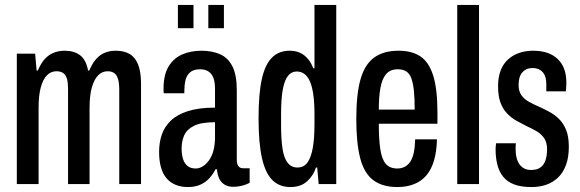

<svg xmlns="http://www.w3.org/2000/svg" viewBox="-20 -744 2343 776"><path d="M48 0V-527H122L128 -459H133Q145 -488 161 -505.5Q177 -523 197.5 -531Q218 -539 241 -539Q280 -539 304 -520.5Q328 -502 336 -459H341Q353 -488 368.5 -505.5Q384 -523 404 -531Q424 -539 447 -539Q482 -539 504.5 -525.5Q527 -512 538.5 -482.5Q550 -453 550 -405V0H462V-382Q462 -398 460 -411.5Q458 -425 453 -435Q448 -445 438.5 -450.5Q429 -456 415 -456Q393 -456 377 -440Q361 -424 351.5 -391.5Q342 -359 342 -309V0H255V-382Q255 -398 253.5 -411.5Q252 -425 247 -435Q242 -445 232.5 -450.5Q223 -456 208 -456Q186 -456 170 -440Q154 -424 145 -391.5Q136 -359 136 -309V0Z M739 12Q712 12 690 3Q668 -6 653 -23.5Q638 -41 630.5 -68Q623 -95 623 -130Q623 -168 634 -200Q645 -232 670.5 -256.5Q696 -281 740 -295Q784 -309 849 -309V-385Q849 -411 843 -428Q837 -445 823.5 -454.5Q810 -464 789 -464Q762 -464 748 -451.5Q734 -439 729.5 -419Q725 -399 725 -375V-367H642Q641 -371 641 -376Q641 -381 641 -386Q641 -442 661.5 -475.5Q682 -509 716.5 -524Q751 -539 794 -539Q837 -539 869 -525Q901 -511 919 -476.5Q937 -442 937 -379V-98Q937 -81 943.5 -72.5Q950 -64 962 -64H989V-5Q976 2 958.5 6.5Q941 11 923 11Q901 11 886.5 1.5Q872 -8 865 -24.5Q858 -41 857 -60H851Q841 -40 826 -23.5Q811 -7 789.5 2.5Q768 12 739 12ZM771 -63Q785 -63 798.5 -71Q812 -79 824 -95Q836 -111 842.5 -135Q849 -159 849 -190V-250Q793 -250 764 -235.5Q735 -221 724.5 -197Q714 -173 714 -144Q714 -117 720.5 -99Q727 -81 739.5 -72Q752 -63 771 -63ZM699 -630V-724H762V-630ZM822 -630V-724H885V-630Z M1153 12Q1110 12 1081.5 -15.5Q1053 -43 1039 -104Q1025 -165 1025 -266Q1025 -364 1038 -423.5Q1051 -483 1079 -511Q1107 -539 1151 -539Q1175 -539 1193 -530.5Q1211 -522 1224.5 -506Q1238 -490 1246 -468H1251V-724H1339V0H1268L1262 -67H1257Q1247 -35 1221.5 -11.5Q1196 12 1153 12ZM1182 -67Q1208 -67 1222.5 -87Q1237 -107 1244 -145.5Q1251 -184 1251 -240V-283Q1251 -328 1246.5 -360.5Q1242 -393 1233 -414Q1224 -435 1210.5 -445Q1197 -455 1179 -455Q1158 -455 1144 -437.5Q1130 -420 1123 -382.5Q1116 -345 1116 -283V-240Q1116 -180 1122 -142Q1128 -104 1143 -85.5Q1158 -67 1182 -67Z M1586 12Q1526 12 1489 -15.5Q1452 -43 1436 -104Q1420 -165 1420 -263Q1420 -365 1437.5 -425Q1455 -485 1493 -512Q1531 -539 1591 -539Q1644 -539 1678.5 -516.5Q1713 -494 1730.5 -439.5Q1748 -385 1748 -289V-244H1511Q1511 -182 1517 -141.5Q1523 -101 1539 -82Q1555 -63 1586 -63Q1602 -63 1615 -69.5Q1628 -76 1637.5 -89.5Q1647 -103 1652 -125.5Q1657 -148 1658 -181H1746Q1745 -133 1734.5 -96.5Q1724 -60 1704 -36Q1684 -12 1654 0Q1624 12 1586 12ZM1511 -301H1656Q1656 -345 1653 -375.5Q1650 -406 1643 -426Q1636 -446 1622.5 -455Q1609 -464 1588 -464Q1557 -464 1540.5 -444.5Q1524 -425 1517.5 -388.5Q1511 -352 1511 -301Z M1828 0V-724H1916V0Z M2128 12Q2085 12 2057 1Q2029 -10 2013 -30.5Q1997 -51 1990 -79Q1983 -107 1983 -140Q1983 -145 1983.5 -152Q1984 -159 1985 -165H2065Q2064 -158 2064 -152.5Q2064 -147 2064 -141Q2064 -116 2070.5 -97.5Q2077 -79 2091 -68Q2105 -57 2126 -57Q2150 -57 2164 -67Q2178 -77 2184.5 -95.5Q2191 -114 2191 -141Q2191 -169 2179 -186Q2167 -203 2148 -214Q2129 -225 2107 -235Q2087 -245 2066.5 -256.5Q2046 -268 2029 -286Q2012 -304 2002.5 -330Q1993 -356 1993 -396Q1993 -431 2003 -458Q2013 -485 2032.5 -503Q2052 -521 2078 -530Q2104 -539 2134 -539Q2167 -539 2192 -530.5Q2217 -522 2234.5 -505Q2252 -488 2260.5 -464.5Q2269 -441 2269 -410Q2269 -402 2268.5 -392.5Q2268 -383 2267 -375H2188V-402Q2188 -427 2181 -441Q2174 -455 2161.5 -462Q2149 -469 2133 -469Q2118 -469 2107.5 -464Q2097 -459 2089.5 -449.5Q2082 -440 2079 -427.5Q2076 -415 2076 -400Q2076 -375 2087.5 -359Q2099 -343 2118 -332.5Q2137 -322 2158 -313Q2178 -304 2199.5 -292.5Q2221 -281 2239 -263.5Q2257 -246 2268 -219Q2279 -192 2279 -151Q2279 -109 2268 -78.5Q2257 -48 2237 -28Q2217 -8 2189.5 2Q2162 12 2128 12Z"/></svg>

Font: Archivo ExtraCondensed Medium
Style: Regular
Weight: 500
Width: 2
Designer: Hector Gatti
Foundry: Omnibus-Type
Version: Version 2.001